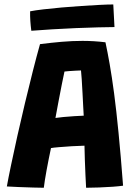

<svg xmlns="http://www.w3.org/2000/svg" viewBox="-20 -856 620 883"><path d="M181.5 7.5Q165 7.5 132.5 6.5Q100 5.5 66.2 4.2Q32.5 3 11.5 1.5Q18 -35.5 30.8 -96.5Q43.5 -157.5 60 -231.5Q76.5 -305.5 95 -382.5Q113.5 -459.5 131.2 -529.8Q149 -600 164 -653Q214.5 -659.5 263.8 -663.8Q313 -668 359.5 -668Q412.5 -668 465 -661.5Q474.5 -617.5 484.5 -560.5Q494.5 -503.5 504.8 -426.2Q515 -349 525.2 -244.8Q535.5 -140.5 546 -2Q529.5 0.5 499 2.8Q468.5 5 435 6.2Q401.5 7.5 376 7.5Q374.5 -16.5 373 -51Q371.5 -85.5 370.2 -121.5Q369 -157.5 368.5 -186Q342 -185.5 309.8 -183.5Q277.5 -181.5 250.8 -179.2Q224 -177 214.5 -175Q203.5 -123.5 194.2 -73Q185 -22.5 181.5 7.5ZM235 -313.5Q246.5 -315.5 271 -317.8Q295.5 -320 322 -321.8Q348.5 -323.5 365 -324Q364 -334.5 362.8 -363.8Q361.5 -393 359.5 -427.8Q357.5 -462.5 355.8 -491.8Q354 -521 352.5 -532Q344.5 -532 328.5 -531Q312.5 -530 297.2 -529Q282 -528 276.5 -527Q272 -507.5 264.5 -469Q257 -430.5 248.8 -387.8Q240.5 -345 235 -313.5ZM506.5 -731.5Q478.5 -731.5 431.5 -730.2Q384.5 -729 329.8 -726.8Q275 -724.5 220.8 -721.2Q166.5 -718 124 -714.5Q121 -737.5 119.5 -759.8Q118 -782 118.5 -804Q141.5 -808.5 179.5 -813Q217.5 -817.5 263 -821.5Q308.5 -825.5 354 -828.5Q399.5 -831.5 438.2 -833.5Q477 -835.5 501 -835.5Z"/></svg>

Font: Grandstander
Style: Bold
Weight: 700
Designer: Tyler Finck
Foundry: Etcetera Type Co
Version: Version 1.200; ttfautohint (v1.8.3)